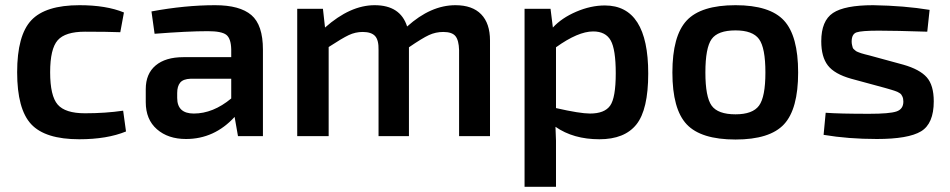

<svg xmlns="http://www.w3.org/2000/svg" viewBox="-20 -524 3655 739"><path d="M286 -504Q389 -504 457 -476L443 -400Q394 -402 307 -402Q231 -402 202 -369Q173 -336 173 -246Q173 -155 202 -121.5Q231 -88 307 -88Q386 -88 454 -98L465 -18Q392 12 285 12Q154 12 100 -46Q46 -104 46 -246Q46 -388 100.5 -446Q155 -504 286 -504Z M808 -504Q903 -504 947.5 -466Q992 -428 992 -333V0H896L883 -74Q805 11 696 11Q627 11 584 -26.5Q541 -64 541 -131V-181Q541 -240 579 -272Q617 -304 686 -304H870V-334Q869 -376 851 -390Q833 -404 780 -404Q703 -404 575 -394L563 -480Q692 -504 808 -504ZM662 -147Q662 -87 726 -87Q800 -87 870 -145V-221H714Q685 -220 673.5 -206Q662 -192 662 -166Z M1733 -504Q1798 -504 1832 -469Q1866 -434 1866 -368V0H1747V-331Q1746 -369 1733 -385Q1720 -401 1686 -401Q1657 -401 1631 -389Q1605 -377 1554 -342V0H1437V-331Q1438 -370 1423.5 -385.5Q1409 -401 1376 -401Q1348 -401 1322.5 -389Q1297 -377 1245 -343V0H1124V-490H1223L1231 -418Q1328 -504 1422 -504Q1521 -504 1547 -422Q1638 -504 1733 -504Z M2308 -503Q2475 -503 2475 -241Q2475 -102 2429.5 -45Q2384 12 2287 12Q2187 12 2118 -36Q2121 20 2120 66V195H1999V-490H2099L2108 -418Q2142 -455 2198 -479Q2254 -503 2308 -503ZM2251 -87Q2307 -87 2328.5 -117.5Q2350 -148 2350 -242Q2350 -334 2330.5 -368.5Q2311 -403 2263 -403Q2205 -403 2120 -342V-108Q2212 -87 2251 -87Z M2811 -504Q2943 -504 2997.5 -445Q3052 -386 3052 -245Q3052 -104 2997.5 -45.5Q2943 13 2811 13Q2678 13 2623 -45.5Q2568 -104 2568 -245Q2568 -386 2623 -445Q2678 -504 2811 -504ZM2811 -407Q2743 -407 2719 -373.5Q2695 -340 2695 -245Q2695 -151 2719 -117.5Q2743 -84 2811 -84Q2877 -84 2901.5 -117.5Q2926 -151 2926 -245Q2926 -340 2901.5 -373.5Q2877 -407 2811 -407Z M3341 -504Q3461 -502 3558 -486L3549 -402Q3425 -406 3362 -406Q3296 -406 3277 -399.5Q3258 -393 3258 -364Q3258 -357 3259.5 -351Q3261 -345 3262 -341Q3263 -337 3267.5 -333.5Q3272 -330 3274 -328Q3276 -326 3284 -323Q3292 -320 3295 -319Q3298 -318 3309 -315Q3320 -312 3325 -311L3457 -275Q3520 -257 3547 -226.5Q3574 -196 3574 -134Q3574 -48 3525 -18.5Q3476 11 3355 11Q3245 11 3150 -5L3158 -90Q3210 -86 3325 -86Q3404 -86 3430.5 -95Q3457 -104 3457 -133Q3457 -139 3456 -144Q3455 -149 3453 -153Q3451 -157 3449 -160Q3447 -163 3442 -166Q3437 -169 3434 -170.5Q3431 -172 3423.5 -174.5Q3416 -177 3412.5 -178Q3409 -179 3399 -182Q3389 -185 3385 -186L3256 -221Q3192 -239 3166.5 -272Q3141 -305 3141 -365Q3141 -444 3186 -474Q3231 -504 3341 -504Z"/></svg>

Font: Exo 2 Semi Bold
Style: Regular
Weight: 600
Designer: Natanael Gama
Version: Version 1.001;PS 001.001;hotconv 1.0.88;makeotf.lib2.5.64775